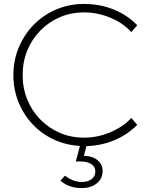

<svg xmlns="http://www.w3.org/2000/svg" viewBox="-20 -731 764 975"><path d="M395 224Q328 224 287 186L310 161Q351 193 395 193Q427 193 445.5 178.5Q464 164 464 139Q464 116 444 102.5Q424 89 388 89H365L386 10Q314 6 252 -23Q190 -52 144.5 -101Q99 -150 73.5 -213.5Q48 -277 48 -350Q48 -425 75.5 -490.5Q103 -556 151.5 -605.5Q200 -655 265.5 -683Q331 -711 407 -711Q459 -711 507.5 -699Q556 -687 599 -663Q642 -639 677 -603L647 -568Q604 -615 539.5 -641.5Q475 -668 407 -668Q340 -668 283.5 -643.5Q227 -619 184.5 -575.5Q142 -532 118.5 -474.5Q95 -417 95 -350Q95 -283 118.5 -225.5Q142 -168 184.5 -124.5Q227 -81 283.5 -56.5Q340 -32 407 -32Q475 -32 539.5 -59Q604 -86 647 -132L677 -97Q626 -46 559.5 -18.5Q493 9 419 11L406 60Q449 61 475 82Q501 103 501 138Q501 176 471.5 200Q442 224 395 224Z"/></svg>

Font: Red Hat Display VF
Style: Regular
Weight: 300
Designer: Pentagram, MCKL
Foundry: Pentagram, MCKL
Version: Version 1.023